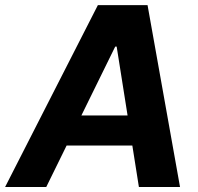

<svg xmlns="http://www.w3.org/2000/svg" viewBox="-58 -748 793 768"><path d="M127 0H-37.6L333.5 -727.5H532.2L662.1 0H497.6L408.7 -561.5H402.8ZM164.6 -286.1H553.7L533.2 -166H143.6Z"/></svg>

Font: Inter Tight
Style: Bold Italic
Weight: 700
Italic angle: -9.39999°
Designer: Rasmus Andersson
Foundry: rsms
Version: Version 3.004